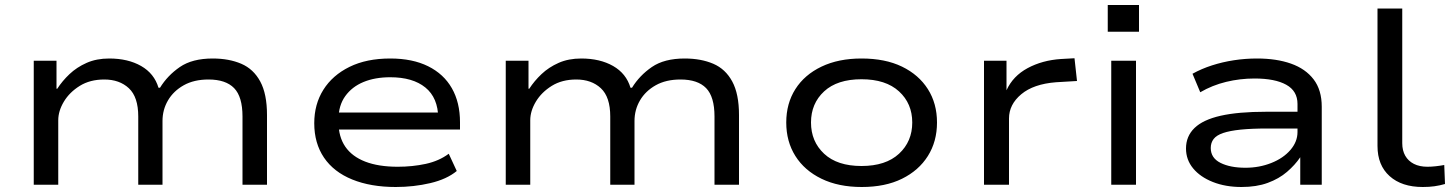

<svg xmlns="http://www.w3.org/2000/svg" viewBox="-20 -739 5810 768"><path d="M115 0V-496H206V-384H209Q229 -415 258 -442.5Q287 -470 326.5 -487.5Q366 -505 417 -505Q492 -505 544.5 -475Q597 -445 614 -388H620Q650 -437 699.5 -471Q749 -505 831 -505Q896 -505 945 -484Q994 -463 1021 -413Q1048 -363 1048 -279V0H950V-273Q950 -352 916.5 -386.5Q883 -421 814 -421Q756 -421 715 -398Q674 -375 652 -337.5Q630 -300 630 -255V0H533V-273Q533 -351 495.5 -386Q458 -421 397 -421Q340 -421 299 -395.5Q258 -370 235.5 -332.5Q213 -295 213 -258V0Z M1563 9Q1463 9 1389 -21Q1315 -51 1276 -108.5Q1237 -166 1237 -246Q1237 -322 1273.5 -380Q1310 -438 1378 -471.5Q1446 -505 1541 -505Q1630 -505 1692.5 -474Q1755 -443 1787.5 -386Q1820 -329 1820 -250V-221H1309V-289H1758L1733 -267Q1732 -348 1681.5 -389Q1631 -430 1541 -430Q1480 -430 1434 -411Q1388 -392 1361 -354.5Q1334 -317 1334 -262V-250Q1334 -192 1361 -152.5Q1388 -113 1441 -92.5Q1494 -72 1571 -72Q1630 -72 1683 -83.5Q1736 -95 1775 -124L1807 -55Q1767 -22 1701 -6.5Q1635 9 1563 9Z M2003 0V-496H2094V-384H2097Q2117 -415 2146 -442.5Q2175 -470 2214.5 -487.5Q2254 -505 2305 -505Q2380 -505 2432.5 -475Q2485 -445 2502 -388H2508Q2538 -437 2587.5 -471Q2637 -505 2719 -505Q2784 -505 2833 -484Q2882 -463 2909 -413Q2936 -363 2936 -279V0H2838V-273Q2838 -352 2804.5 -386.5Q2771 -421 2702 -421Q2644 -421 2603 -398Q2562 -375 2540 -337.5Q2518 -300 2518 -255V0H2421V-273Q2421 -351 2383.5 -386Q2346 -421 2285 -421Q2228 -421 2187 -395.5Q2146 -370 2123.5 -332.5Q2101 -295 2101 -258V0Z M3427 9Q3334 9 3266 -24Q3198 -57 3161.5 -115Q3125 -173 3125 -249Q3125 -325 3161.5 -382.5Q3198 -440 3266 -472.5Q3334 -505 3426 -505Q3521 -505 3588 -472.5Q3655 -440 3691.5 -382.5Q3728 -325 3728 -249Q3728 -173 3691.5 -115Q3655 -57 3588 -24Q3521 9 3427 9ZM3426 -75Q3523 -75 3576 -124Q3629 -173 3629 -249Q3629 -325 3576 -373.5Q3523 -422 3426 -422Q3329 -422 3276.5 -373.5Q3224 -325 3224 -249Q3224 -173 3276.5 -124Q3329 -75 3426 -75Z M3916 0V-496H4006V-378Q4032 -435 4090.5 -466.5Q4149 -498 4224 -503L4278 -506L4288 -415L4204 -410Q4114 -403 4065 -362Q4016 -321 4016 -265V0Z M4411 -612V-719H4536V-612ZM4425 0V-496H4524V0Z M4946 9Q4882 9 4831.5 -11Q4781 -31 4752.5 -65.5Q4724 -100 4724 -145Q4724 -194 4758 -227Q4792 -260 4862.5 -276Q4933 -292 5045 -292H5188V-225H5050Q4986 -225 4942.5 -220.5Q4899 -216 4872.5 -207Q4846 -198 4834.5 -183Q4823 -168 4823 -147Q4823 -107 4862 -87.5Q4901 -68 4962 -68Q5017 -68 5065 -87Q5113 -106 5141.5 -139Q5170 -172 5170 -211V-323Q5170 -375 5125 -400Q5080 -425 4998 -425Q4940 -425 4884.5 -411.5Q4829 -398 4781 -370L4750 -444Q4786 -464 4828 -477.5Q4870 -491 4915.5 -498Q4961 -505 5008 -505Q5086 -505 5144 -484.5Q5202 -464 5234.5 -421.5Q5267 -379 5267 -312V0H5181V-109V-110Q5160 -79 5128 -51.5Q5096 -24 5051 -7.5Q5006 9 4946 9Z M5671 9Q5587 9 5538.5 -34.5Q5490 -78 5490 -155V-705H5589V-166Q5589 -137 5601 -116Q5613 -95 5635.5 -83.5Q5658 -72 5690 -72Q5705 -72 5723 -74Q5741 -76 5757 -79L5760 -3Q5739 3 5718 6Q5697 9 5671 9Z"/></svg>

Font: Nunito Sans 7pt Expanded
Style: Regular
Weight: 400
Width: 7
Designer: Vernon Adams
Foundry: Vernon Adams
Version: Version 3.101;gftools[0.9.27]